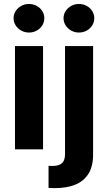

<svg xmlns="http://www.w3.org/2000/svg" viewBox="-20 -767 554 986"><path d="M56.9 -530.3H201.1V0H56.9ZM49.7 -673.3Q49.7 -693.3 60.5 -710.2Q71.4 -727 89.5 -736.8Q107.6 -746.6 128.7 -746.6Q150.3 -746.6 168.4 -736.8Q186.5 -727 197.1 -710.2Q207.6 -693.3 207.6 -673.3Q207.6 -653.7 197.1 -636.6Q186.5 -619.5 168.4 -609.7Q150.3 -599.9 128.7 -599.9Q107.6 -599.9 89.5 -609.7Q71.4 -619.5 60.5 -636.6Q49.7 -653.7 49.7 -673.3ZM458.1 -530.3V26.5Q458.1 86.2 434.7 124.6Q411.2 162.9 367.2 181.1Q323.1 199.2 259.1 199.2Q249.7 199.2 229.3 198.1V84.6Q238.1 85.2 249.2 85.2Q272.6 85.2 286.8 78.4Q301 71.7 307.5 58.1Q313.9 44.6 313.9 24.3V-530.3ZM306.3 -673.3Q306.3 -693.3 317.1 -710.2Q328 -727 346.1 -736.8Q364.2 -746.6 385.3 -746.6Q406.9 -746.6 425 -736.8Q443.1 -727 453.7 -710.2Q464.2 -693.3 464.2 -673.3Q464.2 -653.7 453.7 -636.6Q443.1 -619.5 425 -609.7Q406.9 -599.9 385.3 -599.9Q364.2 -599.9 346.1 -609.7Q328 -619.5 317.1 -636.6Q306.3 -653.7 306.3 -673.3Z"/></svg>

Font: Pretendard Std Variable
Style: Regular
Weight: 400
Designer: Base glyphs from Inter by Rasmus Andersson; Hangeul glyphs from Noto Sans CJK(Source Han Sans) by Jang Soo-young and Kan
Foundry: Kil Hyung-jin
Version: Version 1.309;Glyphs 3.2 (3225)